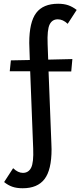

<svg xmlns="http://www.w3.org/2000/svg" viewBox="-20 -731 430 1024"><path d="M237 -413 366 -416 360 -350H239L254 34L255 65Q255 175 217.5 224Q180 273 101 273Q69 273 46 265Q23 257 2 240L50 166Q76 191 102 191Q132 191 146 163.5Q160 136 157 61L141 -351H32L38 -409L139 -411L137 -470L136 -502Q136 -613 173 -662Q210 -711 290 -711Q321 -711 344 -703Q367 -695 389 -678L341 -604Q316 -628 288 -628Q258 -628 244.5 -600Q231 -572 234 -496Z"/></svg>

Font: Ysabeau SC Semibold
Style: Regular
Weight: 600
Designer: Christian Thalmann (Catharsis Fonts)
Version: Version 0.003